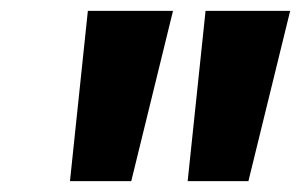

<svg xmlns="http://www.w3.org/2000/svg" viewBox="-20 -688 555 354"><path d="M222 -354 299 -668H142L109 -354ZM438 -354 515 -668H359L326 -354Z"/></svg>

Font: Celebes ExtraBold
Style: Italic
Weight: 800
Italic angle: -10°
Designer: Anugrah Pasau
Foundry: Lafontype
Version: Version 1.000